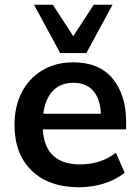

<svg xmlns="http://www.w3.org/2000/svg" viewBox="-20 -777 588 807"><path d="M312 10Q185 10 113 -60Q41 -130 41 -252Q41 -331 72 -390Q103 -449 158.5 -482Q214 -515 288 -515Q397 -515 453.5 -446.5Q510 -378 510 -266V-233H160Q164 -159 204 -122.5Q244 -86 315 -86Q358 -86 395.5 -97.5Q433 -109 467 -135L504 -51Q468 -22 418 -6Q368 10 312 10ZM289 -429Q234 -429 202 -395Q170 -361 162 -299H404Q401 -362 371.5 -395.5Q342 -429 289 -429ZM233 -554 123 -757H202L288 -625L374 -757H453L343 -554Z"/></svg>

Font: MulishBold
Style: Bold
Weight: 700
Designer: Vernon Adams
Foundry: Vernon Adams
Version: Version 3.602; ttfautohint (v1.8.3)